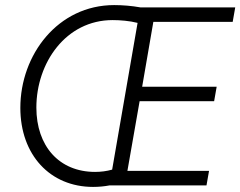

<svg xmlns="http://www.w3.org/2000/svg" viewBox="-20 -729 945 755"><path d="M346 6C368 6 390 4 411 0H792L802 -57H481L529 -331H822L832 -388H539L583 -643H895L905 -700H532C498 -706 462 -709 429 -709C208 -709 60 -514 60 -305C60 -120 177 6 346 6ZM123 -306C123 -482 239 -650 423 -650C452 -650 490 -647 521 -639L421 -62C400 -56 377 -53 354 -53C212 -53 123 -155 123 -306Z"/></svg>

Font: Fixel Text 20240404 Light
Style: Italic
Weight: 300
Width: 4
Italic angle: -10°
Designer: AlfaBravo + MacPaw
Foundry: Kyrylo Tkachov, Marchela Mozhyna, Serhii Makarenko, Maria Weinstein, Zakhar Kryvoshyya
Version: Version 1.211;Glyphs 3.2 (3225)